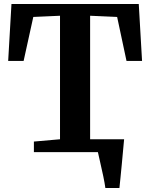

<svg xmlns="http://www.w3.org/2000/svg" viewBox="-20 -763 754 963"><path d="M281 -64.5V-684L147 -678L98.5 -457.5H21L37.5 -743H676L692.5 -457.5H614.5L567.5 -678L432 -684V-64.5H433H449.5H602.5Q600.5 -44 597.5 -10.8Q594.5 22.5 591 59.5Q587.5 96.5 584.2 129Q581 161.5 579 180H508.5Q505.5 157 498 121Q490.5 85 482.5 51Q474.5 17 471 0H150V-53Z"/></svg>

Font: Merriweather Text Regular
Style: Bold
Weight: 700
Designer: Eben Sorkin
Foundry: Eben Sorkin
Version: Version 2.100; ttfautohint (v1.7.19-72a1) -l 8 -r 50 -G 200 